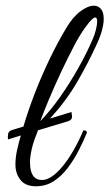

<svg xmlns="http://www.w3.org/2000/svg" viewBox="-20 -649 383 672"><path d="M106 3Q69 3 51.5 -19.5Q34 -42 34 -73Q34 -98 40 -125Q46 -152 53 -175L8 -161Q7 -166 8 -178Q9 -190 22 -194L62 -206Q78 -261 102 -323Q126 -385 154.5 -444Q183 -503 212 -551Q235 -590 261.5 -609.5Q288 -629 308 -629Q324 -629 333.5 -617.5Q343 -606 343 -583Q343 -567 337.5 -545Q332 -523 319 -495Q289 -429 250 -362Q211 -295 155 -234L230 -257Q231 -254 232 -241.5Q233 -229 216 -224L113 -193Q108 -180 101.5 -162.5Q95 -145 91 -127Q85 -100 85 -81Q85 -19 127 -19Q159 -19 198 -65.5Q237 -112 272 -193Q276 -193 280 -191.5Q284 -190 284 -184Q273 -157 256.5 -124.5Q240 -92 218.5 -63Q197 -34 169 -15.5Q141 3 106 3ZM121 -225Q157 -262 191 -310.5Q225 -359 254.5 -411.5Q284 -464 304 -511Q311 -526 315.5 -544Q320 -562 320 -574Q320 -588 313 -588Q309 -588 301 -580.5Q293 -573 280 -555Q261 -530 238.5 -487Q216 -444 193 -395Q170 -346 151 -300.5Q132 -255 121 -225Z"/></svg>

Font: Great Vibes
Style: Regular
Weight: 400
Designer: Robert E. Leuschke, Viktoriya Grabowska, Viviana Monsalve, Eben Sorkin
Foundry: Robert E. Leuschke
Version: Version 1.103; ttfautohint (v1.8.4.7-5d5b)